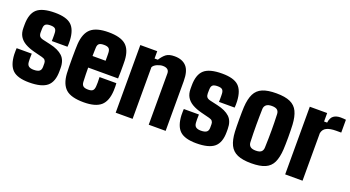

<svg xmlns="http://www.w3.org/2000/svg" viewBox="-47 -1100 2917 1600"><g transform="rotate(20 1412.0 -300.0)"><path d="M229 10Q126.5 10 82.5 -31.5Q38.5 -73 34 -168Q33.5 -186.5 34 -202.2Q34.5 -218 35 -223H169Q167.5 -194 168 -178.5Q168.5 -163 169 -151Q170.5 -124 185.5 -113Q200.5 -102 229 -102Q263.5 -102 279.2 -113.5Q295 -125 295 -152Q295 -164.5 295 -166.5Q295 -168.5 295 -170.2Q295 -172 295 -184Q295 -199 286.8 -210Q278.5 -221 258 -226L183 -245Q134.5 -257.5 100.2 -277.2Q66 -297 48 -327Q30 -357 30 -401Q30 -408.5 30 -415.5Q30 -422.5 30 -429Q30 -526 76.5 -568Q123 -610 236 -610Q338 -610 381.8 -569.5Q425.5 -529 430 -436Q431 -426 430.5 -405.2Q430 -384.5 429 -379H290Q290.5 -389 290.8 -403.5Q291 -418 290.8 -431.8Q290.5 -445.5 290 -453Q288.5 -477 277 -487.5Q265.5 -498 236 -498Q204.5 -498 192.2 -487.5Q180 -477 179 -453Q179 -451.5 178.5 -444Q178 -436.5 178 -414Q178 -393 187 -381.2Q196 -369.5 220 -364L286 -349Q360.5 -332.5 398.2 -296.8Q436 -261 436 -192Q436 -185.5 436 -178.2Q436 -171 436 -164Q436 -71 388 -30.5Q340 10 229 10Z M712.5 10Q601.5 10 554 -32.2Q506.5 -74.5 500.5 -168Q499 -191.5 498.5 -228.5Q498 -265.5 498 -305.8Q498 -346 498.8 -379.8Q499.5 -413.5 500.5 -430Q507.5 -527 556.5 -568.5Q605.5 -610 710.5 -610Q816.5 -610 864.2 -569.5Q912 -529 916.5 -436Q917 -424 917.2 -396.5Q917.5 -369 917.2 -336Q917 -303 915.5 -275H650.5Q650.5 -246 651.2 -215.8Q652 -185.5 653.5 -151Q654.5 -125 667.8 -113.5Q681 -102 712.5 -102Q742 -102 753.5 -113.5Q765 -125 766.5 -152Q767.5 -167 767.8 -185.5Q768 -204 766.5 -233H915.5Q916.5 -227 917 -205.8Q917.5 -184.5 916.5 -168Q912 -73 864.5 -31.5Q817 10 712.5 10ZM651.5 -378H767.5Q767.5 -395 767.5 -410.5Q767.5 -426 767.2 -437.2Q767 -448.5 766.5 -453Q765 -477 752.5 -487.5Q740 -498 710.5 -498Q679 -498 666.8 -487.5Q654.5 -477 653.5 -453Q653 -433 652.2 -414.2Q651.5 -395.5 651.5 -378Z M994.5 0V-600H1144.5V-535H1173.5Q1196 -571 1221.5 -590.5Q1247 -610 1296.5 -610Q1364 -610 1400.8 -571Q1437.5 -532 1437.5 -441V0H1287.5V-454Q1287.5 -478 1273 -489.5Q1258.5 -501 1231.5 -501Q1208.5 -501 1181.5 -489.2Q1154.5 -477.5 1144.5 -458V0Z M1711.5 10Q1609 10 1565 -31.5Q1521 -73 1516.5 -168Q1516 -186.5 1516.5 -202.2Q1517 -218 1517.5 -223H1651.5Q1650 -194 1650.5 -178.5Q1651 -163 1651.5 -151Q1653 -124 1668 -113Q1683 -102 1711.5 -102Q1746 -102 1761.8 -113.5Q1777.5 -125 1777.5 -152Q1777.5 -164.5 1777.5 -166.5Q1777.5 -168.5 1777.5 -170.2Q1777.5 -172 1777.5 -184Q1777.5 -199 1769.2 -210Q1761 -221 1740.5 -226L1665.5 -245Q1617 -257.5 1582.8 -277.2Q1548.5 -297 1530.5 -327Q1512.5 -357 1512.5 -401Q1512.5 -408.5 1512.5 -415.5Q1512.5 -422.5 1512.5 -429Q1512.5 -526 1559 -568Q1605.5 -610 1718.5 -610Q1820.5 -610 1864.2 -569.5Q1908 -529 1912.5 -436Q1913.5 -426 1913 -405.2Q1912.5 -384.5 1911.5 -379H1772.5Q1773 -389 1773.2 -403.5Q1773.5 -418 1773.2 -431.8Q1773 -445.5 1772.5 -453Q1771 -477 1759.5 -487.5Q1748 -498 1718.5 -498Q1687 -498 1674.8 -487.5Q1662.5 -477 1661.5 -453Q1661.5 -451.5 1661 -444Q1660.5 -436.5 1660.5 -414Q1660.5 -393 1669.5 -381.2Q1678.5 -369.5 1702.5 -364L1768.5 -349Q1843 -332.5 1880.8 -296.8Q1918.5 -261 1918.5 -192Q1918.5 -185.5 1918.5 -178.2Q1918.5 -171 1918.5 -164Q1918.5 -71 1870.5 -30.5Q1822.5 10 1711.5 10Z M2198.5 10Q2122 10 2076 -10Q2030 -30 2008.2 -74.2Q1986.5 -118.5 1982.5 -191Q1981.5 -210 1981 -239.2Q1980.5 -268.5 1980.5 -301.2Q1980.5 -334 1981 -363Q1981.5 -392 1982.5 -410Q1987 -483.5 2009 -527.5Q2031 -571.5 2076.8 -590.8Q2122.5 -610 2198.5 -610Q2276.5 -610 2322 -589.5Q2367.5 -569 2388.5 -525Q2409.5 -481 2413.5 -410Q2414.5 -391 2415.2 -361.5Q2416 -332 2416 -299.5Q2416 -267 2415.2 -238Q2414.5 -209 2413.5 -191Q2409 -118.5 2388 -74.2Q2367 -30 2321.5 -10Q2276 10 2198.5 10ZM2198.5 -102Q2233 -102 2247.5 -115.2Q2262 -128.5 2262.5 -153Q2264 -197.5 2264.8 -234.2Q2265.5 -271 2265.5 -304.8Q2265.5 -338.5 2264.8 -373.2Q2264 -408 2262.5 -448Q2262 -472 2247.5 -485Q2233 -498 2198.5 -498Q2165 -498 2149.2 -484Q2133.5 -470 2132.5 -448Q2131.5 -417.5 2131 -382.2Q2130.5 -347 2130.5 -309Q2130.5 -271 2131.2 -231.8Q2132 -192.5 2133.5 -153Q2134.5 -128.5 2149.8 -115.2Q2165 -102 2198.5 -102Z M2497.5 0V-600H2651.5V-525H2678.5Q2684.5 -569.5 2708.5 -586.8Q2732.5 -604 2770.5 -604Q2784 -604 2797 -603Q2810 -602 2817.5 -601V-487H2772.5Q2720 -487 2689.5 -472.5Q2659 -458 2651.5 -422V0Z"/></g></svg>

Font: Big Shoulders Text Thin Black
Style: Regular
Weight: 900
Version: Version 2.002